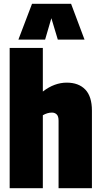

<svg xmlns="http://www.w3.org/2000/svg" viewBox="-20 -993 534 1013"><path d="M31 0V-740H206V-510Q237 -534 268.5 -545.5Q300 -557 332 -557Q395 -557 430 -520.5Q465 -484 465 -409V0H289V-356Q289 -380 279 -389.5Q269 -399 254 -399Q242 -399 230 -395.5Q218 -392 206 -385V0ZM77 -784 149 -973H355L426 -784H285L251 -897L218 -784Z"/></svg>

Font: Georama SemiCondensed ExtraBold
Style: Regular
Weight: 800
Width: 4
Designer: Jean-Baptiste Levee
Foundry: Production Type
Version: Version 1.000